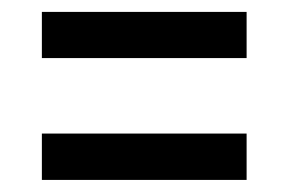

<svg xmlns="http://www.w3.org/2000/svg" viewBox="-20 -437 482 321"><path d="M50 -339.9V-417.1H392.3V-339.9ZM50 -136.2V-213.7H392.3V-136.2Z"/></svg>

Font: Alumni Sans Thin
Style: Regular
Weight: 100
Designer: Robert E. Leuschke
Foundry: Robert E. Leuschke
Version: Version 1.018